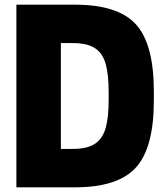

<svg xmlns="http://www.w3.org/2000/svg" viewBox="-20 -800 710 820"><path d="M300 0H50V-780H300Q484 -780 560.5 -696Q637 -612 637 -410V-370Q637 -169 560.5 -84.5Q484 0 300 0ZM290 -164Q354 -164 387 -187Q420 -210 432 -256Q444 -302 444 -370V-410Q444 -481 431.5 -526.5Q419 -572 386 -594Q353 -616 290 -616H240V-164Z"/></svg>

Font: Tanohe Sans Black
Style: Regular
Weight: 900
Designer: Village Type and Design LLC & Cristiano Sobral
Foundry: Cooper Hewitt Smithsonian Design Museum
Version: Version 1.00;March 11, 2020;FontCreator 12.0.0.2522 64-bit; 